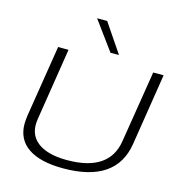

<svg xmlns="http://www.w3.org/2000/svg" viewBox="-132 -1049 1104 1176"><g transform="rotate(15 420.0 -461.0)"><path d="M374 10Q229 10 152.5 -42Q76 -94 76 -193Q76 -203 77 -214Q78 -225 80 -243L153 -700H219L147 -243Q131 -147 194 -96Q257 -45 384 -45Q652 -45 683 -246L756 -700H822L750 -244Q709 10 374 10ZM472 -749 338 -932H402L526 -749Z"/></g></svg>

Font: Georama Expanded Light
Style: Italic
Weight: 300
Width: 7
Italic angle: -9°
Designer: Jean-Baptiste Levee
Foundry: Production Type
Version: Version 1.000